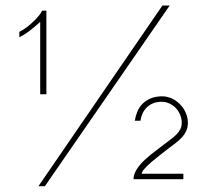

<svg xmlns="http://www.w3.org/2000/svg" viewBox="-20 -638 762 683"><path d="M145 -302.7V-600.1H129.9Q125 -589.8 115.2 -578.6Q105.5 -567.4 94 -556.9Q82.5 -546.4 70.6 -537.8Q58.6 -529.3 48.8 -524.9V-505.4Q57.6 -509.8 65.9 -514.9Q74.2 -520 83 -526.6Q91.8 -533.2 101.6 -541.5Q111.3 -549.8 123 -560.1V-302.7ZM632.3 -20H483.9Q484.9 -27.3 494.6 -38.3Q504.4 -49.3 518.3 -61.3Q532.2 -73.2 548.3 -85.7Q564.5 -98.1 578.1 -108.9Q591.3 -119.1 603.8 -128.4Q616.2 -137.7 626.2 -148.4Q636.2 -159.2 642.3 -172.1Q648.4 -185.1 648.4 -201.7Q648.4 -214.4 644.8 -226.1Q641.1 -237.8 634.8 -248.5Q628.4 -259.3 619.4 -268.1Q610.4 -276.9 599.9 -283.2Q589.4 -289.6 577.4 -292.7Q565.4 -295.9 553.2 -295.4Q529.8 -294.4 512.9 -286.6Q496.1 -278.8 485.1 -266.8Q474.1 -254.9 468 -239.5Q461.9 -224.1 459.5 -208.5Q460 -208.5 462.6 -208.5Q465.3 -208.5 468.8 -208.5Q472.2 -208.5 475.3 -208.5Q478.5 -208.5 479.5 -208.5Q481.9 -223.6 488 -236.1Q494.1 -248.5 503.7 -257.3Q513.2 -266.1 525.9 -271Q538.6 -275.9 554.7 -275.9Q569.8 -275.9 582.8 -269.8Q595.7 -263.7 605.5 -253.4Q615.2 -243.2 620.8 -229.7Q626.5 -216.3 626.5 -201.2Q626.5 -188 621.1 -177.7Q615.7 -167.5 606.7 -158.7Q597.7 -149.9 586.2 -141.4Q574.7 -132.8 562 -123Q552.2 -115.2 540.5 -106.7Q528.8 -98.1 516.8 -88.4Q504.9 -78.6 493.9 -68.4Q482.9 -58.1 474.1 -46.9Q465.3 -35.6 460.2 -24.2Q455.1 -12.7 455.1 -0.5H632.3ZM139.6 24.4 583.5 -618.2H557.6L116.7 24.4Z"/></svg>

Font: SaysetthaMai Thin
Style: Regular
Weight: 100
Designer: John M. Durdin
Foundry: Lao Script for Windows
Version: Version 1.101